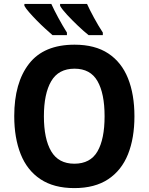

<svg xmlns="http://www.w3.org/2000/svg" viewBox="-20 -954 762 984"><path d="M669 -358Q669 -246 636 -163.5Q603 -81 534.5 -35.5Q466 10 361 10Q256 10 187.5 -35.5Q119 -81 86 -164Q53 -247 53 -359Q53 -530 129 -627.5Q205 -725 362 -725Q467 -725 535 -680Q603 -635 636 -552.5Q669 -470 669 -358ZM205 -358Q205 -242 242.5 -178.5Q280 -115 361 -115Q443 -115 479.5 -178Q516 -241 516 -358Q516 -475 479.5 -538.5Q443 -602 362 -602Q280 -602 242.5 -538Q205 -474 205 -358ZM426 -934Q439 -905 461.5 -863.5Q484 -822 507 -787V-774H434Q410 -793 380 -821.5Q350 -850 324 -878Q298 -906 288 -924V-934ZM243 -934Q257 -903 279 -862.5Q301 -822 323 -787V-774H249Q233 -788 211.5 -807.5Q190 -827 168.5 -849Q147 -871 129.5 -891Q112 -911 105 -924V-934Z"/></svg>

Font: Noto Sans SemiCondensed
Style: Bold
Weight: 700
Width: 4
Designer: Monotype Design Team
Foundry: Monotype Imaging Inc.
Version: Version 2.013; ttfautohint (v1.8.4.7-5d5b)